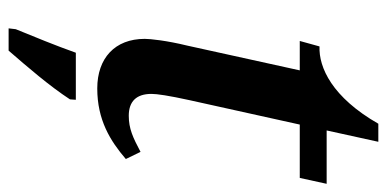

<svg xmlns="http://www.w3.org/2000/svg" viewBox="-252 -448 920 457"><g transform="rotate(90 208.5 -219.0)"><path d="M190 10C265 10 315 -21 358 -58L341 -93C307 -75 286 -65 255 -65C221 -65 203 -83 203 -119C203 -132 207 -160 218 -210L276 -472H403L417 -536H290L317 -659H274C211 -549 140 -517 90 -519L77 -472H147L88 -204C76 -155 72 -116 72 -103C72 -32 118 10 190 10ZM47 221H100C139 176 184 124 216 75L217 61H105C88 109 67 160 49 204Z"/></g></svg>

Font: Noto Serif Semi
Style: Italic
Weight: 600
Italic angle: -12°
Designer: Monotype Design Team
Foundry: Monotype Imaging Inc.
Version: Version 1.901